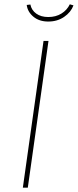

<svg xmlns="http://www.w3.org/2000/svg" viewBox="-20 -871 361 891"><path d="M205 -681 109 0H86L182 -681ZM104 -848 121 -850Q126 -824 148 -808Q170 -792 204 -792Q239 -792 265 -808Q291 -824 304 -851L321 -846Q309 -814 277.5 -792.5Q246 -771 204 -771Q162 -771 135 -793.5Q108 -816 104 -848Z"/></svg>

Font: Fira Sans Thin
Style: Italic
Weight: 250
Italic angle: -8°
Designer: Carrois Corporate & Edenspiekermann AG
Foundry: Carrois Corporate GbR & Edenspiekermann AG
Version: Version 4.203